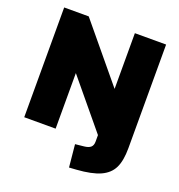

<svg xmlns="http://www.w3.org/2000/svg" viewBox="-156 -835 1083 1159"><g transform="rotate(20 385.5 -256.0)"><path d="M416 192.9 401.9 47.9 458 42Q486.3 39.1 499.8 27.3Q513.2 15.6 513.2 -8.8V-50.8L259.8 -356.9V0H58.1V-705.1H215.8L512.2 -347.2V-705.1H712.9V-40Q712.9 41 690.2 87.6Q667.5 134.3 613.5 158.7Q559.6 183.1 461.9 189.9Z"/></g></svg>

Font: Mulish ExtraBlack
Style: Regular
Weight: 1000
Designer: Vernon Adams
Foundry: Vernon Adams
Version: Version 3.603; ttfautohint (v1.8.3)